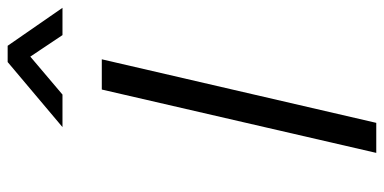

<svg xmlns="http://www.w3.org/2000/svg" viewBox="-262 -706 969 484"><g transform="rotate(-90 222.0 -464.5)"><path d="M78.1 0 237.8 -691.9H314L153.8 0ZM143.1 -791 307.1 -929.2H348.1L443.8 -791H375L320.8 -872.1L225.1 -791Z"/></g></svg>

Font: TitilliumWeb-Italic
Style: Italic
Weight: 400
Italic angle: -13°
Version: Version 1.001;PS 57.000;hotconv 1.0.70;makeotf.lib2.5.55311